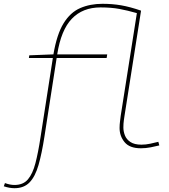

<svg xmlns="http://www.w3.org/2000/svg" viewBox="-94 -770 891 1010"><path d="M-18 220Q-44 220 -74 210L-68 193Q-41 203 -18 203Q28 203 53 173.5Q78 144 92.5 88Q107 32 119 -47L184 -465H58L60 -479L187 -484Q205 -590 240.5 -647.5Q276 -705 328 -727.5Q380 -750 445 -750Q497 -750 543.5 -742Q590 -734 648 -714L561 -161Q560 -154 557.5 -137Q555 -120 555 -99Q555 -79 563 -58Q571 -37 592 -23Q613 -9 650 -9Q673 -9 696 -14Q719 -19 739 -24L744 -5Q724 0 698.5 5Q673 10 647 10Q588 10 561.5 -22Q535 -54 535 -97Q535 -115 537.5 -133Q540 -151 541 -161L626 -701Q577 -715 534 -723Q491 -731 435 -731Q341 -731 284 -671.5Q227 -612 207 -484H470L467 -465H204L140 -53Q126 38 108.5 98.5Q91 159 61.5 189.5Q32 220 -18 220Z"/></svg>

Font: Georama ExtraExtended Thin
Style: Italic
Weight: 100
Width: 8
Italic angle: -9°
Designer: Jean-Baptiste Levee
Foundry: Production Type
Version: Version 1.000